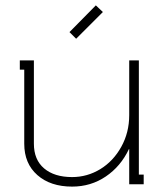

<svg xmlns="http://www.w3.org/2000/svg" viewBox="-20 -690 611 719"><path d="M106.9 -463.9V-429.2V-151.9Q106.9 -91.8 145.3 -59.3Q183.6 -26.9 250 -26.9Q306.6 -26.9 355.5 -56.6Q404.3 -86.4 434.1 -140.1Q463.9 -193.8 463.9 -258.8V-463.9H500V-36.1H518.1V0H463.9V-131.8H462.9Q432.1 -66.9 376.2 -29.1Q320.3 8.8 250 8.8Q168.9 8.8 119.9 -34.4Q70.8 -77.6 70.8 -151.9V-429.2H54.2V-463.9ZM265.1 -544.9 240.2 -569.8 338.9 -669.9 365.2 -645Z"/></svg>

Font: Rawengulk
Style: Regular
Weight: 400
Version: Version 0.92